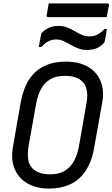

<svg xmlns="http://www.w3.org/2000/svg" viewBox="-20 -1079 655 1119"><path d="M363 -720Q437 -720 489.5 -691.5Q542 -663 565.5 -608.5Q589 -554 575 -477L529 -219Q514 -134 477.5 -81Q441 -28 387.5 -4Q334 20 266 20Q192 20 140 -10Q88 -40 65 -95.5Q42 -151 56 -226L101 -484Q116 -565 151 -617.5Q186 -670 240 -695Q294 -720 363 -720ZM146 -225Q140 -187 144 -153Q148 -119 170 -97Q185 -82 210 -72.5Q235 -63 273 -63Q324 -63 357.5 -83.5Q391 -104 411 -140.5Q431 -177 440 -226L484 -477Q489 -504 488.5 -527Q488 -550 481.5 -569.5Q475 -589 461 -603Q445 -619 420 -628Q395 -637 357 -637Q307 -637 273 -617Q239 -597 219.5 -561Q200 -525 191 -477ZM502 -867Q527 -867 547 -877Q567 -887 589 -910H603Q600 -893 597 -874.5Q594 -856 591 -841Q590 -836 588 -832Q586 -828 580 -822Q563 -806 541 -797Q519 -788 487 -788Q459 -788 435.5 -797Q412 -806 391.5 -818Q371 -830 350.5 -839.5Q330 -849 306 -849Q282 -849 261.5 -838Q241 -827 221 -805H206Q209 -822 212.5 -841Q216 -860 219 -876Q220 -880 221.5 -884.5Q223 -889 230 -894Q248 -910 269.5 -919Q291 -928 321 -928Q350 -928 373 -918.5Q396 -909 416 -897Q436 -885 457 -876Q478 -867 502 -867ZM264 -1059H605Q610 -1059 613 -1056Q616 -1053 615 -1048Q612 -1031 608.5 -1014Q605 -997 602 -979H261Q258 -979 255.5 -980.5Q253 -982 252 -984.5Q251 -987 252 -990Q255 -1008 258 -1025Q261 -1042 264 -1059Z"/></svg>

Font: RecMonoLinear Nerd Font Mono
Style: Italic
Weight: 400
Italic angle: -10°
Monospace: yes
Version: Version 1.085; ttfautohint (v1.8.4.7-5d5b);Nerd Fonts 3.2.1